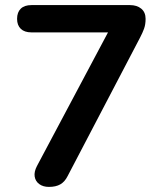

<svg xmlns="http://www.w3.org/2000/svg" viewBox="-20 -725 640 753"><path d="M172 8Q149 8 134 -3Q119 -14 116 -32.5Q113 -51 125 -74L427 -642V-598H103Q76 -598 61.5 -612Q47 -626 47 -651Q47 -677 61.5 -691Q76 -705 103 -705H490Q517 -705 534 -691Q551 -677 551 -651Q551 -629 545 -612.5Q539 -596 529 -577L245 -34Q234 -12 216.5 -2Q199 8 172 8Z"/></svg>

Font: Nunito
Style: Bold
Weight: 700
Designer: Vernon Adams
Foundry: Vernon Adams
Version: Version 3.602